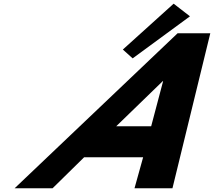

<svg xmlns="http://www.w3.org/2000/svg" viewBox="-20 -1002 1139 1022"><path d="M633.9 -738.3 686.2 -691.3 991.1 -915.2 904.3 -982.4ZM1099.4 -825H925.4L58 0H260L427.9 -165H741.9L696 0H898ZM784.7 -330H598.7L846.2 -570H848.2Z"/></svg>

Font: Hussar
Style: BdWodka
Weight: 700
Foundry: Cannot Into Space Fonts
Version: Version 2.00